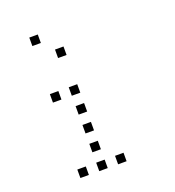

<svg xmlns="http://www.w3.org/2000/svg" viewBox="-135 -879 870 957"><g transform="rotate(-20 300.0 -400.5)"><path d="M129 -773Q128 -773 128 -773Q128 -773 128 -772V-729Q128 -728 128 -728Q128 -728 129 -728H172Q173 -728 173 -728Q173 -728 173 -729V-772Q173 -773 173 -773Q173 -773 172 -773ZM229 -673Q228 -673 228 -673Q228 -673 228 -672V-629Q228 -628 228 -628Q228 -628 229 -628H272Q273 -628 273 -628Q273 -628 273 -629V-672Q273 -673 273 -673Q273 -673 272 -673ZM129 -473Q128 -473 128 -473Q128 -473 128 -472V-429Q128 -428 128 -428Q128 -428 129 -428H172Q173 -428 173 -428Q173 -428 173 -429V-472Q173 -473 173 -473Q173 -473 172 -473ZM229 -473Q228 -473 228 -473Q228 -473 228 -472V-429Q228 -428 228 -428Q228 -428 229 -428H272Q273 -428 273 -428Q273 -428 273 -429V-472Q273 -473 273 -473Q273 -473 272 -473ZM229 -373Q228 -373 228 -373Q228 -373 228 -372V-329Q228 -328 228 -328Q228 -328 229 -328H272Q273 -328 273 -328Q273 -328 273 -329V-372Q273 -373 273 -373Q273 -373 272 -373ZM229 -273Q228 -273 228 -273Q228 -273 228 -272V-229Q228 -228 228 -228Q228 -228 229 -228H272Q273 -228 273 -228Q273 -228 273 -229V-272Q273 -273 273 -273Q273 -273 272 -273ZM229 -173Q228 -173 228 -173Q228 -173 228 -172V-129Q228 -128 228 -128Q228 -128 229 -128H272Q273 -128 273 -128Q273 -128 273 -129V-172Q273 -173 273 -173Q273 -173 272 -173ZM129 -73Q128 -73 128 -73Q128 -73 128 -72V-29Q128 -28 128 -28Q128 -28 129 -28H172Q173 -28 173 -28Q173 -28 173 -29V-72Q173 -73 173 -73Q173 -73 172 -73ZM229 -73Q228 -73 228 -73Q228 -73 228 -72V-29Q228 -28 228 -28Q228 -28 229 -28H272Q273 -28 273 -28Q273 -28 273 -29V-72Q273 -73 273 -73Q273 -73 272 -73ZM329 -73Q328 -73 328 -73Q328 -73 328 -72V-29Q328 -28 328 -28Q328 -28 329 -28H372Q373 -28 373 -28Q373 -28 373 -29V-72Q373 -73 373 -73Q373 -73 372 -73Z"/></g></svg>

Font: Doto Light
Style: Regular
Weight: 300
Monospace: yes
Version: Version 1.000